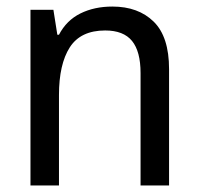

<svg xmlns="http://www.w3.org/2000/svg" viewBox="-20 -566 603 586"><path d="M73 0V-536H143L155 -460H160Q183 -504 225.5 -525Q268 -546 323 -546Q402 -546 449 -500Q496 -454 496 -355V0H409V-343Q409 -409 383 -441Q357 -473 301 -473Q226 -473 193 -421.5Q160 -370 160 -276V0Z"/></svg>

Font: Noto Sans Mono SemiCondensed
Style: Regular
Weight: 400
Width: 4
Designer: Monotype Design Team
Foundry: Monotype Imaging Inc.
Version: Version 2.014